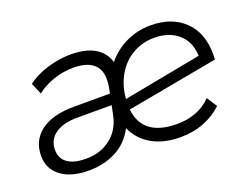

<svg xmlns="http://www.w3.org/2000/svg" viewBox="-87 -708 1158 890"><g transform="rotate(-20 491.5 -262.5)"><path d="M943 -304Q943 -288 942 -279L492 -196Q507 -58 677 -58Q729 -58 772 -75Q815 -92 845 -124L878 -73Q839 -36 786 -15.5Q733 5 670 5Q589 5 531 -27.5Q473 -60 446 -121Q412 -56 352 -25.5Q292 5 219 5Q131 5 81.5 -32.5Q32 -70 32 -134Q32 -210 89.5 -253.5Q147 -297 255 -297H431L436 -324Q440 -344 440 -365Q440 -416 407.5 -442Q375 -468 311 -468Q261 -468 213 -451.5Q165 -435 130 -407L106 -463Q148 -495 206 -512.5Q264 -530 321 -530Q395 -530 439.5 -503.5Q484 -477 498 -428Q538 -477 594.5 -503.5Q651 -530 715 -530Q819 -530 881 -470.5Q943 -411 943 -304ZM492 -248 877 -321Q875 -390 830 -430Q785 -470 711 -470Q652 -470 604 -442Q556 -414 526.5 -363.5Q497 -313 492 -248ZM411 -201 420 -244H250Q180 -244 141 -216Q102 -188 102 -138Q102 -96 133.5 -73.5Q165 -51 226 -51Q295 -51 346 -90Q397 -129 411 -201Z"/></g></svg>

Font: Montserrat Alternates
Style: Italic
Weight: 400
Italic angle: -11.3°
Designer: Julieta Ulanovsky
Foundry: Julieta Ulanovsky
Version: Version 7.200